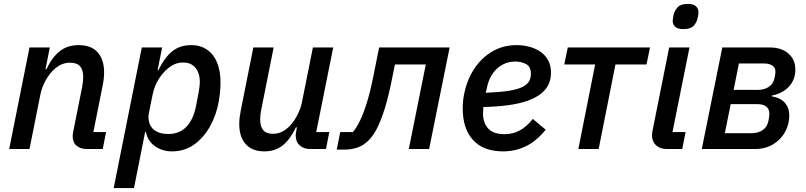

<svg xmlns="http://www.w3.org/2000/svg" viewBox="-20 -763 4129 983"><path d="M131 0H27L131 -520H235L213 -409H218Q246 -469 285.5 -500.5Q325 -532 383 -532Q447 -532 480 -495Q513 -458 513 -392Q513 -376 511 -358.5Q509 -341 505 -322L458 -87H523L506 0H425Q392 0 372 -17Q352 -34 352 -66Q352 -72 353 -78Q354 -84 355 -90L400 -315Q403 -330 404.5 -344Q406 -358 406 -370Q406 -405 390 -423.5Q374 -442 338 -442Q311 -442 288.5 -430Q266 -418 247 -398Q225 -374 209 -342.5Q193 -311 187 -280Z M562 200 706 -520H810L787 -404H791Q822 -468 861.5 -500Q901 -532 959 -532Q1007 -532 1041 -508Q1075 -484 1092 -441.5Q1109 -399 1109 -341Q1109 -317 1106.5 -292Q1104 -267 1100 -243Q1087 -172 1054.5 -114.5Q1022 -57 973 -22.5Q924 12 861 12Q811 12 773.5 -14.5Q736 -41 727 -87H723L666 200ZM842 -77Q898 -77 933.5 -113Q969 -149 983 -217L997 -290Q999 -302 1001 -316.5Q1003 -331 1003 -344Q1003 -373 993.5 -395Q984 -417 965.5 -430Q947 -443 918 -443Q887 -443 863 -429Q839 -415 819 -393Q798 -370 783 -341Q768 -312 761 -277L742 -183Q737 -154 746 -129.5Q755 -105 779 -91Q803 -77 842 -77Z M1277 -520H1381L1318 -204Q1315 -190 1313.5 -175.5Q1312 -161 1312 -151Q1312 -116 1327.5 -97Q1343 -78 1377 -78Q1404 -78 1426 -89.5Q1448 -101 1467 -122Q1490 -148 1505 -179Q1520 -210 1526 -240L1582 -520H1686L1599 -87H1666L1649 0H1570Q1535 0 1514.5 -18.5Q1494 -37 1494 -69Q1494 -75 1495 -83Q1496 -91 1498 -98L1500 -111H1495Q1467 -51 1428.5 -19.5Q1390 12 1334 12Q1271 12 1238 -25Q1205 -62 1205 -128Q1205 -145 1207 -162Q1209 -179 1213 -199Z M1704 3 1722 -87H1787Q1806 -110 1823.5 -146Q1841 -182 1858 -236.5Q1875 -291 1891 -370L1921 -520H2282L2177 0H2073L2160 -433H2002L1990 -374Q1970 -271 1949.5 -206Q1929 -141 1909 -103.5Q1889 -66 1868 -45Q1841 -18 1810 -7.5Q1779 3 1741 3Z M2556 12Q2455 12 2402 -46Q2349 -104 2349 -208Q2349 -228 2351 -247.5Q2353 -267 2357 -285Q2371 -354 2407.5 -410Q2444 -466 2499.5 -499Q2555 -532 2626 -532Q2657 -532 2688.5 -524Q2720 -516 2745 -499.5Q2770 -483 2785.5 -456Q2801 -429 2801 -390Q2801 -357 2788 -330Q2775 -303 2748 -282Q2721 -261 2679.5 -246.5Q2638 -232 2582.5 -224.5Q2527 -217 2455 -215Q2454 -206 2453.5 -197Q2453 -188 2453 -182Q2453 -134 2479.5 -105Q2506 -76 2563 -76Q2606 -76 2641 -95Q2676 -114 2708 -154L2774 -99Q2725 -39 2671 -13.5Q2617 12 2556 12ZM2618 -448Q2582 -448 2552 -431.5Q2522 -415 2501.5 -385Q2481 -355 2473 -314L2467 -288Q2539 -291 2584 -298Q2629 -305 2654 -317.5Q2679 -330 2688.5 -346.5Q2698 -363 2698 -385Q2698 -423 2672.5 -435.5Q2647 -448 2618 -448Z M2941 0 3027 -433H2869L2887 -520H3308L3290 -433H3131L3045 0Z M3479 -614Q3450 -614 3437 -626Q3424 -638 3424 -656Q3424 -662 3425.5 -669.5Q3427 -677 3429 -689Q3435 -711 3450.5 -727Q3466 -743 3501 -743Q3530 -743 3543 -731Q3556 -719 3556 -701Q3556 -695 3555 -687Q3554 -679 3551 -668Q3546 -646 3530.5 -630Q3515 -614 3479 -614ZM3473 0H3396Q3359 0 3338.5 -19.5Q3318 -39 3318 -70Q3318 -76 3319 -82Q3320 -88 3321 -95L3406 -520H3510L3423 -87H3490Z M3573 0 3678 -520H3920Q3981 -520 4016.5 -489Q4052 -458 4052 -406Q4052 -355 4019 -319.5Q3986 -284 3932 -274L3931 -270Q3977 -262 3999 -236Q4021 -210 4021 -173Q4021 -127 3999.5 -87.5Q3978 -48 3938 -24Q3898 0 3844 0ZM3691 -81H3827Q3863 -81 3885.5 -97.5Q3908 -114 3914 -143Q3916 -153 3917.5 -163.5Q3919 -174 3919 -180Q3919 -205 3903 -217.5Q3887 -230 3857 -230H3721ZM3736 -303H3862Q3893 -303 3916.5 -318.5Q3940 -334 3946 -366Q3948 -373 3949 -382Q3950 -391 3950 -397Q3950 -417 3934 -427.5Q3918 -438 3891 -438H3763Z"/></svg>

Font: IBM Plex Sans Medium
Style: Italic
Weight: 500
Italic angle: -11.31°
Designer: Mike Abbink, Paul van der Laan, Pieter van Rosmalen
Foundry: Bold Monday
Version: Version 3.201